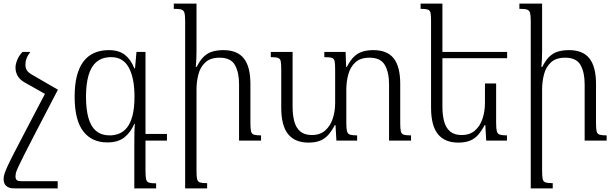

<svg xmlns="http://www.w3.org/2000/svg" viewBox="-50 -780 3412 1065"><path d="M271 -282 143 -36Q105 37 83.5 80Q62 123 51.5 145.5Q41 168 38.5 179Q36 190 36 199Q36 212 42.5 218.5Q49 225 71 225H270V265H30Q-1 265 -15.5 251.5Q-30 238 -30 214Q-30 201 -25.5 185.5Q-21 170 -8 141.5Q5 113 30.5 64Q56 15 97 -64L217 -293ZM118 -492Q102 -470 96.5 -454Q91 -438 91 -422Q91 -404 98 -391.5Q105 -379 127 -366L272 -282L219 -248L88 -322Q61 -337 48.5 -358Q36 -379 36 -406Q36 -424 46 -448.5Q56 -473 75 -492Z M707 -492H757V166Q757 199 760.5 214Q764 229 776.5 233Q789 237 816 237V265H695V37Q695 -4 695.5 -37Q696 -70 698 -93H695Q675 -46 640 -18Q605 10 545 10Q459 10 411.5 -52Q364 -114 364 -244Q364 -373 412 -437.5Q460 -502 554 -502Q609 -502 642.5 -476Q676 -450 695 -401H699ZM559 -29Q586 -29 611 -39Q636 -49 655 -73Q674 -97 685 -139Q696 -181 696 -244Q696 -347 664.5 -405Q633 -463 567 -463Q517 -463 486 -437Q455 -411 441 -362Q427 -313 427 -243Q427 -174 440.5 -126Q454 -78 483.5 -53.5Q513 -29 559 -29ZM738 0V-37H876V0Z M1398 -29V0H1276V-313Q1276 -379 1253 -419.5Q1230 -460 1168 -460Q1117 -460 1089 -434Q1061 -408 1050.5 -367.5Q1040 -327 1040 -283V169Q1040 200 1043.5 214Q1047 228 1059.5 232Q1072 236 1099 236V265H977V-664Q977 -695 973 -709Q969 -723 956 -727Q943 -731 914 -731V-760H1040V-494Q1040 -472 1039 -451Q1038 -430 1036 -409H1041Q1060 -447 1081.5 -467Q1103 -487 1130 -494.5Q1157 -502 1189 -502Q1266 -502 1302.5 -456Q1339 -410 1339 -315V-97Q1339 -66 1342.5 -51.5Q1346 -37 1358.5 -33Q1371 -29 1398 -29Z M2170 -97Q2170 -66 2173.5 -51.5Q2177 -37 2189.5 -33Q2202 -29 2230 -29V0H2108V-313Q2108 -379 2084.5 -419.5Q2061 -460 2000 -460Q1949 -460 1921 -434Q1893 -408 1882 -367.5Q1871 -327 1871 -283V-96Q1871 -66 1875 -51.5Q1879 -37 1892 -33Q1905 -29 1931 -29V0H1816L1811 -86H1807Q1791 -55 1772 -33Q1753 -11 1726.5 0Q1700 11 1661 11Q1586 11 1548 -36Q1510 -83 1510 -183V-395Q1510 -427 1507 -441Q1504 -455 1491.5 -459Q1479 -463 1452 -463V-492H1573V-188Q1573 -142 1582.5 -106.5Q1592 -71 1615.5 -51Q1639 -31 1680 -31Q1725 -31 1753.5 -56Q1782 -81 1795.5 -121.5Q1809 -162 1809 -209V-396Q1809 -427 1806 -441Q1803 -455 1790.5 -459Q1778 -463 1749 -463V-492H1867L1870 -409H1874Q1893 -446 1914 -466Q1935 -486 1961.5 -494Q1988 -502 2021 -502Q2098 -502 2134 -456Q2170 -410 2170 -315Z M2702 -317V-96Q2702 -66 2706 -51.5Q2710 -37 2723 -33Q2736 -29 2762 -29V0H2647L2642 -86H2638Q2622 -55 2603 -33Q2584 -11 2557.5 0Q2531 11 2492 11Q2417 11 2379 -36Q2341 -83 2341 -183V-663Q2341 -695 2338 -709Q2335 -723 2322.5 -727Q2310 -731 2283 -731V-760H2404V-188Q2404 -142 2413.5 -106.5Q2423 -71 2446.5 -51Q2470 -31 2511 -31Q2556 -31 2584.5 -56Q2613 -81 2626.5 -121.5Q2640 -162 2640 -209V-317ZM2388 -457V-492H2763V-457Z M3315 -29V0H3193V-313Q3193 -379 3170 -419.5Q3147 -460 3085 -460Q3034 -460 3006 -434Q2978 -408 2967.5 -367.5Q2957 -327 2957 -283V169Q2957 200 2960.5 214Q2964 228 2976.5 232Q2989 236 3016 236V265H2894V-664Q2894 -695 2890 -709Q2886 -723 2873 -727Q2860 -731 2831 -731V-760H2957V-494Q2957 -472 2956 -451Q2955 -430 2953 -409H2958Q2977 -447 2998.5 -467Q3020 -487 3047 -494.5Q3074 -502 3106 -502Q3183 -502 3219.5 -456Q3256 -410 3256 -315V-97Q3256 -66 3259.5 -51.5Q3263 -37 3275.5 -33Q3288 -29 3315 -29Z"/></svg>

Font: Noto Serif Armenian Light
Style: Regular
Weight: 300
Version: Version 2.007